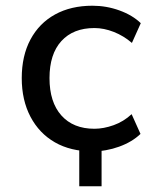

<svg xmlns="http://www.w3.org/2000/svg" viewBox="-20 -520 538 671"><path d="M257 131V-42H335V131ZM303 9Q227 9 172 -22.5Q117 -54 86.5 -112Q56 -170 56 -247Q56 -325 86.5 -382Q117 -439 172.5 -469.5Q228 -500 303 -500Q352 -500 397.5 -483.5Q443 -467 472 -439L441 -370Q412 -395 377.5 -408.5Q343 -422 310 -422Q236 -422 194.5 -376.5Q153 -331 153 -247Q153 -163 194.5 -116.5Q236 -70 310 -70Q342 -70 377 -82.5Q412 -95 440 -121L471 -52Q442 -24 396.5 -7.5Q351 9 303 9Z"/></svg>

Font: Nunito Sans 10pt Medium
Style: Regular
Weight: 500
Designer: Vernon Adams
Foundry: Vernon Adams
Version: Version 3.101;gftools[0.9.27]